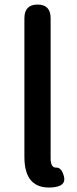

<svg xmlns="http://www.w3.org/2000/svg" viewBox="-20 -817 338 842"><path d="M87 -129V-737Q87 -797 145 -797Q202 -797 202 -737V-123Q202 -81 226.5 -82Q251 -83 261 -41Q270 1 207 5Q87 13 87 -129Z"/></svg>

Font: Resource Han Rounded CN Medium
Style: Regular
Weight: 500
Designer: Cyano Hao (round all glyphs); Ryoko NISHIZUKA 西塚涼子 (kana, bopomofo & ideographs); Paul D. Hunt (Latin, Greek & Cyrillic)
Foundry: Cyano Hao
Version: 0.990